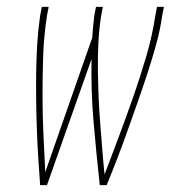

<svg xmlns="http://www.w3.org/2000/svg" viewBox="-20 -540 540 560"><path d="M97 0Q94 -41 91.5 -81.5Q89 -122 87.5 -163Q86 -204 85.5 -245Q85 -286 85.5 -327.5Q86 -369 88.5 -410.5Q91 -452 97 -494L102 -520H122L117 -494Q108 -436 106 -379Q104 -322 104 -265Q104 -208 106.5 -151.5Q109 -95 112 -38L249 -430Q250 -446 251.5 -462Q253 -478 255 -494L260 -520H280L275 -494Q269 -455 267 -416Q265 -377 265.5 -338Q266 -299 267.5 -260.5Q269 -222 272 -184Q275 -146 278 -107.5Q281 -69 285 -31Q307 -89 328.5 -146.5Q350 -204 370 -261.5Q390 -319 407 -377Q424 -435 433 -494L438 -520H458L453 -494Q447 -452 435.5 -410.5Q424 -369 410.5 -327.5Q397 -286 382.5 -245Q368 -204 353.5 -163Q339 -122 323.5 -81.5Q308 -41 291 0H271Q261 -91 253 -183Q245 -275 247 -368L117 0Z"/></svg>

Font: Iosevka Term Curly Thin
Style: Italic
Weight: 100
Italic angle: -9°
Designer: Belleve Invis
Foundry: Belleve Invis
Version: Version 32.3.0